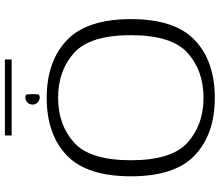

<svg xmlns="http://www.w3.org/2000/svg" viewBox="-76 -816 896 783"><g transform="rotate(-90 371.5 -424.0)"><path d="M364.5 4.5Q513 4.5 599.2 -76.5Q685.5 -157.5 685.5 -337.5Q685.5 -517.5 599.2 -599.2Q513 -681 364.5 -681Q216 -681 130.2 -599.5Q44.5 -518 44.5 -337.5Q44.5 -157.5 130.8 -76.5Q217 4.5 364.5 4.5ZM364.5 -41.5Q255 -41.5 182.5 -106.2Q110 -171 110 -337.5Q110 -505 182.5 -569.8Q255 -634.5 364.5 -634.5Q475 -634.5 547.5 -569.8Q620 -505 620 -337.5Q620 -171 547.5 -106.2Q475 -41.5 364.5 -41.5ZM366.5 -709.5Q378.5 -709.5 379 -718.2Q379.5 -727 379.5 -739Q379.5 -751 379 -759.5Q378.5 -768 366.5 -768Q354 -768 345.5 -759.5Q337 -751 337 -739Q337 -726.5 345.8 -718Q354.5 -709.5 366.5 -709.5ZM211 -824H521V-851.5H211Z"/></g></svg>

Font: Anybody SemiExpanded Light
Style: Regular
Weight: 300
Width: 6
Version: Version 1.113;gftools[0.9.25]